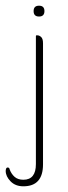

<svg xmlns="http://www.w3.org/2000/svg" viewBox="-58 -484 239 674"><path d="M60 -445Q60 -464 79 -464Q98 -464 98 -445Q98 -426 79 -426Q60 -426 60 -445ZM-24 111Q-18 127 -6.5 137Q5 147 24 147Q68 147 68 92V-357Q68 -360 70 -360H73Q80 -360 86.5 -354Q93 -348 93 -332V93Q93 170 24 170Q-4 170 -21 152.5Q-38 135 -38 116Q-38 112 -36.5 108Q-35 104 -31 104Q-25 104 -24 111Z"/></svg>

Font: Zain ExtraLight
Style: Regular
Weight: 200
Designer: Zain,Boutros
Foundry: Mobile Telecommunications Company (Zain), 2024
Version: Version 1.51; ttfautohint (v1.8.4)